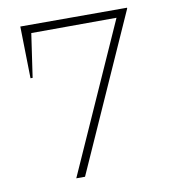

<svg xmlns="http://www.w3.org/2000/svg" viewBox="-71 -653 630 714"><g transform="rotate(-10 244.0 -296.0)"><path d="M57 -396 53 -592H456V-589L193 0H160L411 -562L89 -561L65 -396Z"/></g></svg>

Font: Piazzolla Thin
Style: Regular
Weight: 100
Designer: Juan Pablo del Peral
Foundry: Huerta Tipografica
Version: Version 1.330